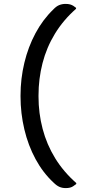

<svg xmlns="http://www.w3.org/2000/svg" viewBox="-20 -790 440 982"><path d="M253 -742Q268 -758 283 -764Q298 -770 315 -770Q329 -770 338 -767.5Q347 -765 354.5 -760.5Q362 -756 369 -750V-745Q304 -688 261 -617.5Q218 -547 197.5 -467Q177 -387 177 -302V-296Q177 -211 198 -131Q219 -51 262 19Q305 89 370 146V151Q362 157 355 162Q348 167 338.5 169.5Q329 172 316 172Q298 172 283.5 165.5Q269 159 254 144Q200 94 162 24Q124 -46 104.5 -128.5Q85 -211 85 -296V-302Q85 -387 104.5 -468.5Q124 -550 161.5 -620Q199 -690 253 -742Z"/></svg>

Font: Code D Ace
Style: Regular
Weight: 400
Version: Version 1.085; ttfautohint (v1.8.4.7-5d5b);Nerd Fonts 3.0.2